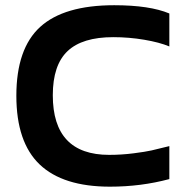

<svg xmlns="http://www.w3.org/2000/svg" viewBox="-20 -699 680 728"><path d="M622.1 -522.9Q584.5 -538.6 526.9 -548.3Q469.2 -558.1 409.2 -558.1Q292 -558.1 236.1 -505.1Q180.2 -452.1 180.2 -337.9Q180.2 -111.8 394 -111.8Q440.9 -111.8 486.6 -117.7Q532.2 -123.5 554.9 -128.7Q577.6 -133.8 622.1 -145V-20Q514.6 8.8 397 8.8Q218.8 8.8 130.4 -75.4Q42 -159.7 42 -335.9Q42 -514.6 132.3 -596.9Q222.7 -679.2 413.1 -679.2Q547.4 -679.2 622.1 -647.9Z"/></svg>

Font: LT Wave Text Bold
Style: Regular
Weight: 700
Designer: Daniel Lyons
Version: Version 2.5 (Glyphs App)